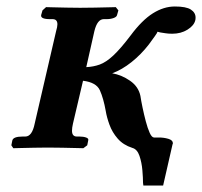

<svg xmlns="http://www.w3.org/2000/svg" viewBox="-20 -456 623 592"><path d="M153 -360Q155 -367 156 -372Q157 -377 157 -381Q157 -397 142 -397H134Q104 -397 107 -410L111 -424L122 -434Q122 -434 141 -433.5Q160 -433 185 -432.5Q210 -432 227 -432Q247 -432 272.5 -432.5Q298 -433 317.5 -433.5Q337 -434 337 -434L345 -424L341 -410Q340 -404 330.5 -400.5Q321 -397 309 -397H300Q280 -397 271 -360L246 -249Q268 -250 287.5 -257Q307 -264 329.5 -285Q352 -306 383 -347Q418 -394 451.5 -415Q485 -436 519 -436Q554 -436 568.5 -426.5Q583 -417 583 -402Q583 -396 582 -393Q578 -377 558 -364.5Q538 -352 511 -352Q499 -352 490 -353.5Q481 -355 474 -356Q471 -357 468.5 -357.5Q466 -358 465 -358Q466 -356 457.5 -344.5Q449 -333 439 -319Q415 -288 385.5 -264.5Q356 -241 326 -230Q355 -225 381 -207Q407 -189 413 -160Q415 -146 419.5 -124.5Q424 -103 429.5 -82Q435 -61 441.5 -46.5Q448 -32 455 -32H471Q485 -32 499 -28Q513 -24 513 -14Q513 -12 512 -11L483 116H422Q422 114 421.5 111.5Q421 109 421 108Q421 93 419 69Q417 45 410 24.5Q403 4 388 0Q360 -9 343 -28.5Q326 -48 317.5 -71.5Q309 -95 306 -114Q299 -153 288 -177.5Q277 -202 236 -207L205 -75Q202 -62 202 -53Q202 -35 217 -35H225Q237 -35 245.5 -32Q254 -29 252 -23L249 -8L237 1Q237 1 217.5 0.5Q198 0 172.5 -0.5Q147 -1 127 -1Q110 -1 84.5 -0.5Q59 0 40 0.5Q21 1 21 1L15 -8L18 -23Q21 -35 50 -35H58Q79 -35 87 -75Z"/></svg>

Font: Libertinus Serif Semibold Italic
Style: Regular
Weight: 600
Italic angle: -11.5°
Designer: Philipp H. Poll, Khaled Hosny
Foundry: Caleb Maclennan
Version: Version 7.051;RELEASE